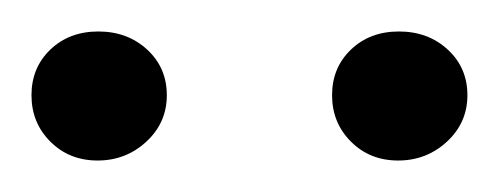

<svg xmlns="http://www.w3.org/2000/svg" viewBox="-20 -627 317 122"><path d="M42.5 -607Q61 -607 73.5 -595.5Q86 -584 86 -566.5Q86 -549 73 -537Q60 -525 42 -525Q24 -525 12 -537Q0 -549 0 -566.5Q0 -584 12 -595.5Q24 -607 42.5 -607ZM233.5 -607Q252 -607 264.5 -595.5Q277 -584 277 -566.5Q277 -549 264 -537Q251 -525 233 -525Q215 -525 203 -537Q191 -549 191 -566.5Q191 -584 203 -595.5Q215 -607 233.5 -607Z"/></svg>

Font: Glass Antiqua
Style: Regular
Weight: 400
Version: 1.001